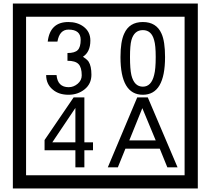

<svg xmlns="http://www.w3.org/2000/svg" viewBox="-20 -980 1195 1090"><path d="M1103 90H53V-960H1103ZM1028 15V-885H128V15ZM499 -556Q499 -504 460.5 -473Q422 -442 369 -442Q314 -442 280 -471Q242 -502 242 -554H301Q307 -485 370 -485Q398 -485 421 -504.5Q444 -524 444 -552Q444 -597 426 -616Q408 -635 363 -635V-679Q405 -679 421.5 -696Q438 -713 438 -754Q438 -812 369 -812Q318 -812 306 -744H251Q264 -855 368 -855Q419 -855 454 -829Q493 -800 493 -750Q493 -685 451 -658Q475 -642 483 -630Q499 -605 499 -556ZM917 -656Q917 -442 791 -442Q664 -442 664 -656Q664 -744 685 -789Q714 -855 791 -855Q868 -855 897 -789Q917 -745 917 -656ZM864 -656Q864 -723 855 -752Q840 -809 791 -809Q742 -809 726 -752Q718 -723 718 -656Q718 -587 726 -553Q742 -488 791 -488Q839 -488 855 -554Q864 -587 864 -656ZM508 -127H459V-30H408V-127H233V-185L398 -427H459V-172H508ZM408 -172V-367L277 -172ZM988 -30H930L887 -136H692L649 -30H592L759 -427H819ZM864 -183 788 -366 714 -183Z"/></svg>

Font: Unicode BMP Fallback SIL
Style: Regular
Weight: 400
Foundry: NRSI, SIL International
Version: Version 5.1 Based on Unicode 5.1